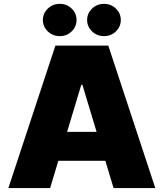

<svg xmlns="http://www.w3.org/2000/svg" viewBox="-20 -960 835 980"><path d="M235.8 0H22.7L262.8 -727.3H532.7L772.7 0H559.7L517.8 -139.2H277.7ZM322.4 -286.9H473L400.6 -527H394.9ZM285.5 -775.6Q249.3 -775.6 224.1 -799.7Q198.9 -823.9 198.9 -858Q198.9 -892 224.1 -916.2Q249.3 -940.3 285.5 -940.3Q320.7 -940.3 345.7 -916.2Q370.7 -892 370.7 -858Q370.7 -823.9 345.7 -799.7Q320.7 -775.6 285.5 -775.6ZM511.4 -775.6Q475.1 -775.6 449.9 -799.7Q424.7 -823.9 424.7 -858Q424.7 -892 449.9 -916.2Q475.1 -940.3 511.4 -940.3Q546.5 -940.3 571.6 -916.2Q596.6 -892 596.6 -858Q596.6 -823.9 571.6 -799.7Q546.5 -775.6 511.4 -775.6Z"/></svg>

Font: Inter UI Black
Style: Regular
Weight: 900
Designer: Rasmus Andersson
Foundry: rsms
Version: 3.2;8d6f07862